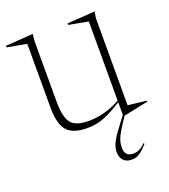

<svg xmlns="http://www.w3.org/2000/svg" viewBox="-147 -621 839 953"><g transform="rotate(-20 273.0 -145.0)"><path d="M132.5 -165.5Q132.5 -109 144 -77.5Q155.5 -46 181.5 -33.5Q207.5 -21 251.5 -21Q294.5 -21 339.8 -33.8Q385 -46.5 419 -67.5V-485L316.5 -504V-512L463 -522L457.5 -488V-28.5L555 -17V-11.5L426 15L405.5 46Q384 78 374 98.5Q364 119 361.2 133.2Q358.5 147.5 358.5 161Q358.5 207 404 207Q419 207 434.2 200.2Q449.5 193.5 466.5 175.5L471 180Q449.5 203.5 435.2 214.8Q421 226 409.8 229.2Q398.5 232.5 385 232.5Q357.5 232.5 342.2 216.2Q327 200 327 172Q327 153.5 335.2 131.5Q343.5 109.5 375 67L419 8V-58.5Q375 -30.5 343.5 -15.8Q312 -1 285.8 4.5Q259.5 10 232.5 10Q157 10 125.5 -25.8Q94 -61.5 94 -147.5V-485L-9 -504V-512L136.5 -522L132.5 -488Z"/></g></svg>

Font: Newsreader Display ExtraLight
Style: Regular
Weight: 275
Designer: Hugues Gentile
Foundry: Production Type
Version: Version 1.002